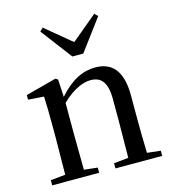

<svg xmlns="http://www.w3.org/2000/svg" viewBox="-118 -906 904 1003"><g transform="rotate(-15 334.0 -404.5)"><path d="M205 -809 188 -792 316 -623H375L501 -792L484 -809L345 -693ZM460 0H635V-28L562 -36C560 -91 559 -174 559 -230V-348C559 -482 505 -537 416 -537C350 -537 286 -508 218 -431L213 -526L200 -534L34 -490V-465L119 -459C121 -410 122 -363 122 -295V-230L120 -36L40 -28V0H294V-28L221 -36L219 -230V-398C280 -458 336 -479 375 -479C431 -479 463 -446 463 -352V-230L461 -36L382 -28V0Z"/></g></svg>

Font: Noto Serif TC Medium
Style: Regular
Weight: 500
Designer: Ryoko NISHIZUKA 西塚涼子 (kana & ideographs); Frank Grießhammer (Latin, Greek & Cyrillic); Wenlong ZHANG 张文龙 (bopomofo); San
Foundry: Adobe
Version: Version 2.001;hotconv 1.1.0;makeotfexe 2.6.0